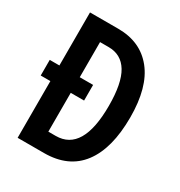

<svg xmlns="http://www.w3.org/2000/svg" viewBox="-169 -830 886 947"><g transform="rotate(30 274.0 -357.0)"><path d="M230 -714Q357 -714 428.5 -625Q500 -536 500 -365Q500 -188 429 -94Q358 0 219 0H69V-323H14V-412H69V-714ZM234 -612H185V-412H261V-323H185V-102H227Q380 -102 380 -361Q380 -490 343 -551Q306 -612 234 -612Z"/></g></svg>

Font: Noto Sans Sinhala ExtraCondensed SemiBold
Style: Regular
Weight: 600
Width: 2
Designer: Jelle Bosma - Monotype Design Team
Foundry: Monotype Imaging Inc.
Version: Version 2.006; ttfautohint (v1.8.4.7-5d5b)